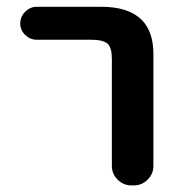

<svg xmlns="http://www.w3.org/2000/svg" viewBox="-20 -568 540 569"><path d="M369.1 -18.6Q345.7 -18.6 328.6 -35.6Q311.5 -52.7 311.5 -76.2V-393.6Q311.5 -426.8 298.8 -438.5Q285.2 -450.2 250 -450.2H88.9Q69.3 -450.2 54.7 -464.4Q40 -478.5 40 -498.5Q40 -518.6 54.7 -533.2Q69.3 -547.9 88.9 -547.9H280.3Q361.3 -547.9 400.4 -508.8Q434.6 -473.6 434.6 -408.2V-76.2Q434.6 -52.7 417.5 -35.6Q400.4 -18.6 377 -18.6Z"/></svg>

Font: Rounded Mgen+ 1mn medium
Style: Regular
Weight: 500
Designer: [Source Han Sans]
Ryoko NISHIZUKA  (kana & ideographs); Paul D. Hunt (Latin, Greek & Cyrillic); Wenlong ZHANG  (bopomofo
Version: Version 1.059.20150602